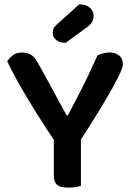

<svg xmlns="http://www.w3.org/2000/svg" viewBox="-20 -852 602 878"><path d="M226 -213Q202 -248 175 -291Q144 -338 114 -388Q84 -438 57.5 -485.5Q31 -533 13 -572Q22 -586 38.5 -599Q55 -612 80 -612Q108 -612 125.5 -599Q143 -586 159 -554Q166 -542 179 -518.5Q192 -495 207.5 -466.5Q223 -438 238.5 -409Q254 -380 266.5 -357.5Q279 -335 285 -324H290Q317 -375 339.5 -418.5Q362 -462 383 -506Q404 -550 426 -599Q438 -605 453 -608.5Q468 -612 482 -612Q508 -612 525 -598Q542 -584 542 -558Q542 -547 530.5 -520.5Q519 -494 495 -451Q471 -408 434 -347Q398 -289 350 -213V-2Q342 1 325.5 3.5Q309 6 293 6Q256 6 241 -7Q226 -20 226 -52ZM239 -739 342 -832Q374 -832 391 -816.5Q408 -801 408 -780Q408 -763 400.5 -750.5Q393 -738 373 -724L280 -656Q251 -657 236 -670Q221 -683 221 -701Q221 -712 224.5 -721Q228 -730 239 -739Z"/></svg>

Font: Baloo Bhaijaan 2 SemiBold
Style: Regular
Weight: 600
Designer: Sanskriti Dholi, Noopur Datye and Ek Type
Foundry: Ek Type
Version: Version 1.700